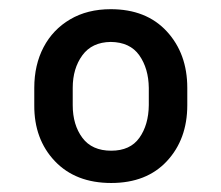

<svg xmlns="http://www.w3.org/2000/svg" viewBox="-20 -742 489 424"><path d="M55.7 -509.8V-547.9Q55.7 -598.6 76.2 -637.7Q96.7 -676.8 134.8 -699.2Q172.9 -721.7 224.6 -721.7Q303.2 -721.7 348.4 -672.6Q393.6 -623.5 393.6 -547.9V-509.8Q393.6 -434.6 348.6 -386.2Q303.7 -337.9 225.6 -337.9Q147 -337.9 101.1 -386.2Q55.2 -434.6 55.7 -509.8ZM140.6 -547.9V-509.8Q140.6 -466.3 161.9 -437.7Q183.1 -409.2 225.6 -409.2Q267.6 -409.2 287.8 -437.7Q308.1 -466.3 308.6 -509.8V-547.9Q308.1 -590.8 287.6 -619.9Q267.1 -648.9 224.6 -649.4Q183.1 -648.9 161.9 -619.9Q140.6 -590.8 140.6 -547.9Z"/></svg>

Font: Inter
Style: Regular
Weight: 400
Designer: Rasmus Andersson
Foundry: rsms
Version: Version 4.000;git-8c9346024